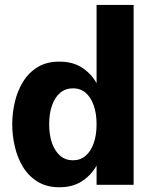

<svg xmlns="http://www.w3.org/2000/svg" viewBox="-20 -767 636 797"><path d="M534.7 0V-746.6H380.9V0ZM282.7 -101.6Q252 -101.6 230 -120.4Q208 -139.2 196 -172.9Q184.1 -206.5 184.1 -251Q184.1 -295.4 195.8 -329.1Q207.5 -362.8 229.7 -381.6Q252 -400.4 282.7 -400.4Q314 -400.4 335.7 -381.6Q357.4 -362.8 369.1 -329.1Q380.9 -295.4 380.9 -251Q380.9 -206.5 369.1 -172.9Q357.4 -139.2 335.4 -120.4Q313.5 -101.6 282.7 -101.6ZM226.6 10.3Q279.8 10.3 317.1 -12.9Q354.5 -36.1 377.7 -74.2Q400.9 -112.3 411.6 -158.7Q422.4 -205.1 422.4 -251Q422.4 -297.4 411.6 -343.3Q400.9 -389.2 377.7 -427.2Q354.5 -465.3 317.1 -488.3Q279.8 -511.2 226.6 -511.2Q173.3 -511.2 136 -488.3Q98.6 -465.3 75.4 -427.2Q52.2 -389.2 41.5 -343.3Q30.8 -297.4 30.8 -251Q30.8 -205.1 41.5 -158.7Q52.2 -112.3 75.4 -74.2Q98.6 -36.1 136 -12.9Q173.3 10.3 226.6 10.3Z"/></svg>

Font: Estedad-VF-FD Black
Style: Regular
Weight: 900
Designer: Amin Abedi
Version: Version 4.000